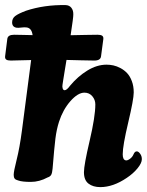

<svg xmlns="http://www.w3.org/2000/svg" viewBox="-44 -727 593 774"><path d="M44.4 -200.7 81.5 -484.9Q13.2 -482.9 -0.5 -482.9Q-13.2 -482.9 -18.8 -486.8Q-24.4 -490.7 -23.4 -500L-14.6 -569.8Q-12.7 -586.9 12.7 -586.9Q24.9 -586.9 50.5 -586.2Q76.2 -585.4 87.4 -585.4Q84 -612.8 64.5 -616.2Q55.2 -617.7 42.5 -616Q29.8 -614.3 22.9 -615.2Q4.9 -618.2 4.9 -636.7Q4.9 -652.8 17.3 -662.4Q29.8 -671.9 60.5 -683.6Q134.3 -708 220.2 -706.5Q235.4 -706.1 243.7 -695.6Q252 -685.1 251.5 -668.5Q252 -658.2 240.7 -585Q265.6 -585.4 300.5 -586.2Q335.4 -586.9 349.6 -586.9Q362.3 -586.9 367.9 -583Q373.5 -579.1 372.6 -569.8L363.3 -500Q361.3 -482.9 336.4 -482.9Q320.3 -482.9 283 -483.9Q245.6 -484.9 224.1 -485.4Q221.2 -468.3 217.3 -444.3Q213.4 -420.4 211.2 -406.5Q209 -392.6 208 -385.7Q206.5 -377.4 208.7 -370.4Q210.9 -363.3 216.8 -363.3Q225.1 -363.3 238.3 -381.3Q269.5 -418.9 308.1 -442.6Q346.7 -466.3 385.7 -466.3Q398.9 -466.3 412.8 -463.4Q426.8 -460.4 441.9 -452.4Q457 -444.3 468.5 -432.1Q480 -419.9 487.5 -399.9Q495.1 -379.9 495.1 -354.5Q495.1 -326.7 472.9 -233.2Q450.7 -139.6 450.7 -105Q450.7 -83.5 462.4 -80.6Q469.2 -79.1 479.5 -86.4Q489.7 -93.8 494.1 -104.5Q499.5 -117.7 508.3 -116.7Q514.6 -116.2 521.2 -106.9Q527.8 -97.7 527.8 -85.4Q527.8 -69.8 510.5 -48.6Q493.2 -27.3 466.8 -9.8Q412.1 27.3 360.4 27.3Q331.1 27.3 312.7 13.2Q294.4 -1 294.4 -32.7Q294.4 -61.5 317.4 -159.4Q340.3 -257.3 340.3 -306.2Q340.3 -324.7 328.1 -339.1Q315.9 -353.5 296.4 -353.5Q270 -353.5 239.7 -319.1Q209.5 -284.7 193.8 -235.8Q184.1 -205.6 179.4 -168.5Q174.8 -131.3 168 -47.4Q166.5 -30.3 162.6 -22.7Q158.7 -15.1 147.9 -11.7Q114.7 6.3 80.1 6.3Q45.4 6.3 29.3 0.5Q19 -2 15.1 -7.1Q11.2 -12.2 11.2 -22Q11.2 -36.1 23.2 -83.5Q35.2 -130.9 44.4 -200.7Z"/></svg>

Font: Cooper*
Style: Bold Italic
Weight: 700
Italic angle: -7°
Designer: Owen Earl
Foundry: indestructible type*
Version: Version 0.001